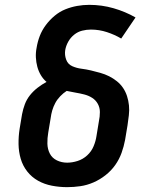

<svg xmlns="http://www.w3.org/2000/svg" viewBox="-20 -764 640 792"><path d="M257 8Q225 8 194 2Q163 -4 137 -18.5Q111 -33 92.5 -56.5Q74 -80 65.5 -109Q57 -138 56.5 -169.5Q56 -201 61 -233L71 -293Q75 -314 82.5 -334Q90 -354 103.5 -371Q117 -388 135 -402Q153 -416 172 -426Q158 -438 148.5 -454Q139 -470 134 -488.5Q129 -507 128 -527Q127 -547 131 -567Q135 -592 144 -615.5Q153 -639 169 -660.5Q185 -682 205.5 -699Q226 -716 249.5 -725.5Q273 -735 298 -739.5Q323 -744 348 -744Q400 -744 448.5 -730Q497 -716 539 -692L480 -605Q453 -621 421 -631.5Q389 -642 355 -642Q337 -642 319 -637.5Q301 -633 286 -621Q271 -609 261.5 -592Q252 -575 249 -557Q246 -537 253 -518Q260 -499 278 -491Q296 -483 316 -480.5Q336 -478 355 -473.5Q374 -469 393.5 -463.5Q413 -458 430 -449.5Q447 -441 462 -429Q477 -417 487.5 -401.5Q498 -386 504 -367.5Q510 -349 512 -329Q514 -309 511.5 -288.5Q509 -268 506 -247L496 -187Q491 -160 481.5 -133.5Q472 -107 455.5 -83.5Q439 -60 415.5 -41.5Q392 -23 365.5 -11.5Q339 0 311.5 4Q284 8 257 8ZM257 -93Q278 -93 300 -100Q322 -107 339.5 -123Q357 -139 366 -160.5Q375 -182 378 -203L388 -264Q392 -283 392 -301.5Q392 -320 383.5 -335.5Q375 -351 360 -360.5Q345 -370 327 -374.5Q309 -379 291 -382Q273 -385 255 -389Q241 -380 228.5 -367Q216 -354 208 -339Q200 -324 195.5 -308.5Q191 -293 189 -277L179 -217Q175 -194 175.5 -171.5Q176 -149 185.5 -130.5Q195 -112 214.5 -102.5Q234 -93 257 -93Z"/></svg>

Font: Iosevka HT Extended
Style: Bold Italic
Weight: 700
Width: 7
Italic angle: -9°
Monospace: yes
Designer: Belleve Invis
Foundry: Belleve Invis
Version: Version 32.3.0; ttfautohint (v1.8.4)